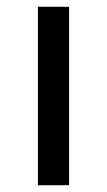

<svg xmlns="http://www.w3.org/2000/svg" viewBox="-20 -547 316 567"><path d="M184 0H92V-527H184Z"/></svg>

Font: Statis Sans
Style: Regular
Weight: 400
Designer: bBox Type GmbH
Foundry: bBox Type GmbH
Version: Version 1.000